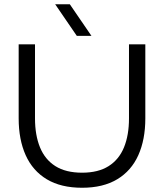

<svg xmlns="http://www.w3.org/2000/svg" viewBox="-20 -869 773 905"><path d="M367 16Q267 16 200.5 -24Q134 -64 101 -137.5Q68 -211 68 -311V-660H145V-311Q145 -232 168.5 -174.5Q192 -117 241 -86Q290 -55 367 -55Q443 -55 492 -86Q541 -117 564.5 -174.5Q588 -232 588 -311V-660H665V-311Q665 -211 632 -137.5Q599 -64 532.5 -24Q466 16 367 16ZM309 -849 411 -700H342L240 -849Z"/></svg>

Font: Nata Sans
Style: Regular
Weight: 400
Designer: Daniel Uzquiano Cruz
Version: Version 1.001